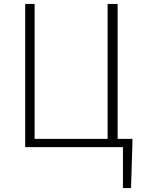

<svg xmlns="http://www.w3.org/2000/svg" viewBox="-20 -748 731 976"><path d="M605 208V0H108V-728H156V-42H527V-728H578V-42H653V-15L646 208Z"/></svg>

Font: Noto Sans JP ExtraLight
Style: Regular
Weight: 250
Designer: Ryoko NISHIZUKA  (kana, bopomofo & ideographs); Paul D. Hunt (Latin, Greek & Cyrillic); Sandoll Communications , Soo-you
Foundry: Adobe
Version: Version 2.004-H2;hotconv 1.0.118;makeotfexe 2.5.65603